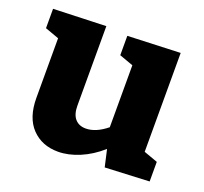

<svg xmlns="http://www.w3.org/2000/svg" viewBox="-102 -660 840 792"><g transform="rotate(20 318.5 -264.0)"><path d="M563 -108 624 -86V0L430 9L413 -66Q369 -27 320 -6.5Q271 14 226 14Q155 14 111 -32Q67 -78 67 -165V-426L6 -448V-533L237 -541V-192Q237 -154 254 -134.5Q271 -115 301 -115Q345 -115 393 -154V-426L332 -448V-533L563 -542Z"/></g></svg>

Font: Bitter Pro ExtraBold
Style: Regular
Weight: 800
Designer: Sol Matas, and Bitter project Authors
Foundry: Sol Matas
Version: Version 1.010